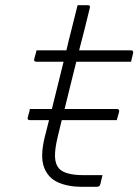

<svg xmlns="http://www.w3.org/2000/svg" viewBox="-20 -720 540 740"><path d="M95 -300H180Q191 -346 202.5 -391Q214 -436 225 -482H121Q109 -482 112 -493Q114 -502 116.5 -509.5Q119 -517 121 -526H236Q240 -544 244.5 -562.5Q249 -581 254 -600Q260 -625 266.5 -650Q273 -675 279 -700H318Q330 -700 326 -689Q316 -648 306 -607.5Q296 -567 285 -526H485Q495 -526 493 -515Q491 -506 489 -498.5Q487 -491 485 -482H274Q263 -437 251.5 -391.5Q240 -346 229 -300H430Q441 -300 439 -289Q437 -281 434.5 -273Q432 -265 430 -257H218L202 -191Q191 -145 192 -115.5Q193 -86 209 -69Q233 -45 302 -45H375Q373 -36 371 -28Q369 -20 367 -11Q365 -4 361.5 -2Q358 0 353 0H294Q243 0 204 -17Q165 -34 149.5 -76Q134 -118 153 -194Q161 -225 169 -257H95Q84 -257 87 -268Q89 -276 91.5 -284Q94 -292 95 -300Z"/></svg>

Font: Recursive Sn Lnr St Lt
Style: Italic
Weight: 300
Italic angle: -15°
Version: Version 1.079;hotconv 1.0.112;makeotfexe 2.5.65598; ttfautoh